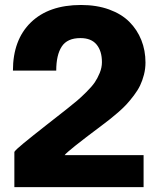

<svg xmlns="http://www.w3.org/2000/svg" viewBox="-20 -770 673 790"><path d="M39.1 0V-145Q44.4 -153.8 76.2 -179.9Q107.9 -206.1 172.9 -257.1Q237.8 -308.1 255.4 -321.8Q282.2 -343.3 297.9 -356.4Q313.5 -369.6 335.4 -391.4Q357.4 -413.1 369.4 -430.4Q381.3 -447.8 390.4 -470Q399.4 -492.2 399.4 -514.2Q399.4 -560.1 377.4 -586.7Q355.5 -613.3 311 -613.3Q256.8 -613.3 234.1 -578.6Q211.4 -543.9 211.4 -479.5H33.2Q33.2 -606 106.9 -677.7Q180.7 -749.5 313.5 -749.5Q377.9 -749.5 429 -731Q480 -712.4 512.2 -680.2Q544.4 -647.9 561.5 -605.2Q578.6 -562.5 578.6 -512.7Q578.6 -487.3 572.3 -462.6Q565.9 -438 556.4 -418.2Q546.9 -398.4 530.8 -377.2Q514.6 -356 501 -341.1Q487.3 -326.2 466.6 -308.1Q445.8 -290 432.6 -279.8Q419.4 -269.5 398.9 -253.9Q255.9 -147 246.1 -131.8H570.8V0Z"/></svg>

Font: Epilogue ExtraBold
Style: Regular
Weight: 800
Designer: Tyler Finck
Foundry: Etcetera Type Co
Version: Version 2.112